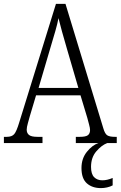

<svg xmlns="http://www.w3.org/2000/svg" viewBox="-20 -734 619 985"><path d="M0 0V-32H15Q41 -32 53 -46Q65 -60 79 -107L267 -714H316L510 -76Q518 -48 530 -40Q542 -32 569 -32H579V0H369V-32H390Q420 -32 431 -40.5Q442 -49 442 -67Q442 -77 437 -95Q432 -113 428 -129L393 -245H165L133 -138Q129 -123 123 -102Q117 -81 117 -69Q117 -51 129 -41.5Q141 -32 172 -32H198V0ZM178 -283H382L323 -485Q309 -533 298 -572.5Q287 -612 280 -641Q275 -613 264 -575Q253 -537 241 -497ZM498 231Q453 231 425.5 206.5Q398 182 398 128Q398 79 426 44.5Q454 10 485 0H530Q501 11 474 42.5Q447 74 447 122Q447 159 463 175Q479 191 505 191Q530 191 558 179V217Q545 224 529 227.5Q513 231 498 231Z"/></svg>

Font: Noto Serif Condensed Light
Style: Regular
Weight: 300
Width: 3
Designer: Monotype Design Team
Foundry: Monotype Imaging Inc.
Version: Version 2.013